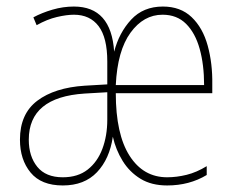

<svg xmlns="http://www.w3.org/2000/svg" viewBox="-20 -557 721 587"><path d="M478 -537Q532 -537 566 -504.5Q600 -472 615 -417.5Q630 -363 629 -299V-272H334Q334 -147 376 -81Q418 -15 491 -15Q520 -15 550.5 -22.5Q581 -30 612 -49V-22Q559 10 491 10Q443 10 409.5 -10.5Q376 -31 355 -65Q334 -99 325 -139Q315 -71 276.5 -30.5Q238 10 172 10Q106 10 73.5 -29.5Q41 -69 41 -130Q41 -209 94 -249Q147 -289 239 -295L308 -299V-369Q308 -442 281.5 -477Q255 -512 206 -512Q184 -512 154 -505Q124 -498 92 -480L82 -504Q108 -518 140.5 -527.5Q173 -537 206 -537Q320 -537 329 -399Q344 -457 381 -497Q418 -537 478 -537ZM477 -512Q419 -512 379 -457Q339 -402 334 -297H604Q604 -359 590.5 -407.5Q577 -456 549 -484Q521 -512 477 -512ZM239 -271Q68 -260 68 -130Q68 -79 94 -47Q120 -15 172 -15Q218 -15 248 -38.5Q278 -62 293 -102Q308 -142 308 -191V-275Z"/></svg>

Font: Noto Sans Telugu Condensed Thin
Style: Regular
Weight: 100
Width: 3
Designer: Jelle Bosma - Monotype Design Team
Foundry: Monotype Imaging Inc.
Version: Version 2.005; ttfautohint (v1.8.4.7-5d5b)